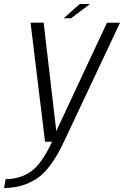

<svg xmlns="http://www.w3.org/2000/svg" viewBox="-85 -705 617 955"><path d="M139 0H233L512 -592H447L183 -27.5H198L132 -592.5L67 -592ZM-65 230Q27.5 230 98.2 183.2Q169 136.5 233 0L175 -1.5Q123 109.5 69.8 147.5Q16.5 185.5 -57 186ZM231.5 -614H268.5L362.5 -685H311.5Z"/></svg>

Font: Anybody UltraCondensed Thin Light
Style: Italic
Weight: 300
Italic angle: -10°
Version: Version 1.111